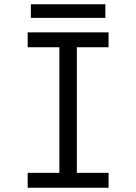

<svg xmlns="http://www.w3.org/2000/svg" viewBox="-20 -882 640 902"><path d="M110 0V-70H259V-660H110V-730H490V-660H341V-70H490V0ZM125 -798V-862H475V-798Z"/></svg>

Font: M PLUS Code Latin 60
Style: Regular
Weight: 400
Width: 7
Monospace: yes
Designer: Coji Morishita
Foundry: UNDERFOREST DESIGN
Version: Version 1.005; ttfautohint (v1.8.3)